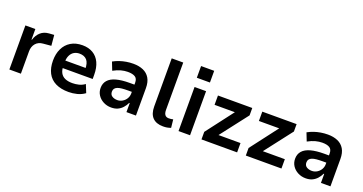

<svg xmlns="http://www.w3.org/2000/svg" viewBox="-38 -1388 3877 2051"><g transform="rotate(20 1900.0 -362.5)"><path d="M76 0V-501H189V-381H194Q210 -435 247.5 -469Q285 -503 342 -507L400 -511L411 -391L321 -383Q267 -379 237 -343.5Q207 -308 207 -254V0Z M751 10Q663 10 602.5 -20Q542 -50 511.5 -108.5Q481 -167 481 -250Q481 -326 509 -385Q537 -444 591.5 -477.5Q646 -511 724 -511Q793 -511 843.5 -481Q894 -451 920.5 -394Q947 -337 947 -255V-209H584V-294H851L837 -275Q837 -351 807.5 -383.5Q778 -416 724 -416Q689 -416 662 -400Q635 -384 619.5 -351.5Q604 -319 604 -267V-243Q604 -189 621 -156.5Q638 -124 672 -108.5Q706 -93 757 -93Q793 -93 830 -102Q867 -111 897 -134L934 -43Q894 -14 846 -2Q798 10 751 10Z M1235 10Q1186 10 1145.5 -11.5Q1105 -33 1082 -68.5Q1059 -104 1059 -149Q1059 -201 1089.5 -236Q1120 -271 1181 -288Q1242 -305 1334 -305H1405V-223H1348Q1306 -223 1276 -220Q1246 -217 1226 -209Q1206 -201 1196 -187.5Q1186 -174 1186 -153Q1186 -119 1210.5 -103Q1235 -87 1271 -87Q1301 -87 1328 -103Q1355 -119 1371 -146Q1387 -173 1387 -205V-327Q1387 -373 1358.5 -391Q1330 -409 1275 -409Q1238 -409 1198.5 -398.5Q1159 -388 1113 -363L1077 -455Q1112 -474 1147.5 -486Q1183 -498 1222 -504.5Q1261 -511 1302 -511Q1366 -511 1414 -490Q1462 -469 1488.5 -425Q1515 -381 1515 -311V0H1407V-102H1401Q1386 -70 1363 -44.5Q1340 -19 1309 -4.5Q1278 10 1235 10Z M1825 10Q1747 10 1706 -32.5Q1665 -75 1665 -158V-705H1796V-167Q1796 -144 1801.5 -127.5Q1807 -111 1819.5 -101.5Q1832 -92 1852 -92Q1866 -92 1878.5 -93.5Q1891 -95 1903 -98L1913 -5Q1890 3 1870.5 6.5Q1851 10 1825 10Z M1988 -602V-735H2137V-602ZM1999 0V-501H2130V0Z M2260 0V-86L2527 -436L2532 -395H2265V-501H2655V-417L2384 -66L2381 -106H2665V0Z M2764 0V-86L3031 -436L3036 -395H2769V-501H3159V-417L2888 -66L2885 -106H3169V0Z M3446 10Q3397 10 3356.5 -11.5Q3316 -33 3293 -68.5Q3270 -104 3270 -149Q3270 -201 3300.5 -236Q3331 -271 3392 -288Q3453 -305 3545 -305H3616V-223H3559Q3517 -223 3487 -220Q3457 -217 3437 -209Q3417 -201 3407 -187.5Q3397 -174 3397 -153Q3397 -119 3421.5 -103Q3446 -87 3482 -87Q3512 -87 3539 -103Q3566 -119 3582 -146Q3598 -173 3598 -205V-327Q3598 -373 3569.5 -391Q3541 -409 3486 -409Q3449 -409 3409.5 -398.5Q3370 -388 3324 -363L3288 -455Q3323 -474 3358.5 -486Q3394 -498 3433 -504.5Q3472 -511 3513 -511Q3577 -511 3625 -490Q3673 -469 3699.5 -425Q3726 -381 3726 -311V0H3618V-102H3612Q3597 -70 3574 -44.5Q3551 -19 3520 -4.5Q3489 10 3446 10Z"/></g></svg>

Font: Nunito Sans 7pt SemiCondensed
Style: Bold
Weight: 700
Width: 4
Designer: Vernon Adams
Foundry: Vernon Adams
Version: Version 3.101;gftools[0.9.27]